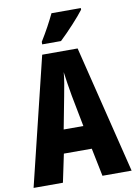

<svg xmlns="http://www.w3.org/2000/svg" viewBox="-100 -994 748 1057"><g transform="rotate(-10 274.0 -465.0)"><path d="M428 -921V-930H264C243 -886 217 -837 184 -784V-770H289C337 -815 401 -885 428 -921ZM385 0H548L372 -714H174L0 0H164L197 -157H353ZM295 -464 329 -288H219L253 -466C263 -515 271 -563 274 -599C279 -561 286 -514 295 -464Z"/></g></svg>

Font: Noto Sans Georgian ExtraCondensed ExtraBold
Style: Regular
Weight: 800
Width: 2
Designer: Monotype Design Team, Akaki Razmadze
Foundry: Google LLC
Version: Version 2.005